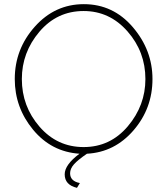

<svg xmlns="http://www.w3.org/2000/svg" viewBox="-20 -735 804 923"><path d="M350 168Q291 154 291 103Q291 57 362 4Q227 -5 139 -111.5Q51 -218 51 -355Q51 -499 147.5 -607Q244 -715 383 -715Q524 -715 618.5 -604.5Q713 -494 713 -355Q713 -214 622 -108.5Q531 -3 398 4Q354 34 335.5 55Q317 76 317 98Q317 136 364 145ZM85 -355Q85 -224 170 -126Q255 -28 382 -28Q510 -28 594.5 -128Q679 -228 679 -355Q679 -486 593 -584Q507 -682 382 -682Q254 -682 169.5 -582.5Q85 -483 85 -355Z"/></svg>

Font: Raleway
Style: ExtraLight
Weight: 200
Designer: Matt McInerney, Pablo Impallari, Rodrigo Fuenzalida
Foundry: Matt McInerney, Pablo Impallari, Rodrigo Fuenzalida
Version: Version 2.001